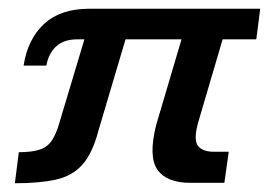

<svg xmlns="http://www.w3.org/2000/svg" viewBox="-20 -418 615 439"><path d="M415 0Q361 0 340 -30Q319 -60 337 -132L395 -328H267L205 -119Q191 -66 167.5 -40.5Q144 -15 106.5 -7Q69 1 14 1L23 -70Q53 -70 71 -76Q89 -82 99 -97.5Q109 -113 116 -138L173 -328H156Q126 -328 108.5 -312Q91 -296 86 -268H34Q43 -328 80.5 -363Q118 -398 184 -398H575L566 -328H489L434 -141Q422 -100 432 -85.5Q442 -71 469 -71H503L493 0Z"/></svg>

Font: Rokkitt Medium
Style: Italic
Weight: 500
Italic angle: -9°
Designer: Vernon Adams
Foundry: Vernon Adams
Version: Version 3.103